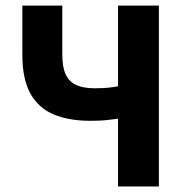

<svg xmlns="http://www.w3.org/2000/svg" viewBox="-20 -672 670 692"><path d="M405.4 0V-244.1Q383.3 -241 360.9 -238.8Q338.5 -236.6 305.5 -236.6Q228.2 -236.6 173.4 -259.6Q118.5 -282.6 89.5 -335Q60.5 -387.4 60.5 -475.1V-651.8H204.5V-475.1Q204.5 -430.2 216.8 -403.7Q229.1 -377.3 254.8 -365.6Q280.5 -353.9 320.7 -353.9Q350.4 -353.9 370.3 -355.9Q390.3 -358 405.4 -361.3V-651.8H552.7V0Z"/></svg>

Font: SourceSans3VF
Style: Regular
Weight: 200
Designer: Paul D. Hunt
Foundry: Adobe
Version: Version 3.052;hotconv 1.1.0;makeotfexe 2.6.0